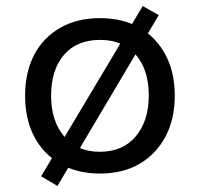

<svg xmlns="http://www.w3.org/2000/svg" viewBox="-20 -565 661 635"><path d="M310 9Q235 9 179 -23.5Q123 -56 93 -113.5Q63 -171 63 -249Q63 -326 93 -383.5Q123 -441 179 -473Q235 -505 310 -505Q387 -505 442 -473Q497 -441 527.5 -383.5Q558 -326 558 -249Q558 -171 527.5 -113.5Q497 -56 442 -23.5Q387 9 310 9ZM310 -63Q386 -63 429 -114Q472 -165 472 -249Q472 -334 429.5 -383.5Q387 -433 311 -433Q234 -433 191.5 -383.5Q149 -334 149 -249Q149 -165 192 -114Q235 -63 310 -63ZM170 50 116 18 452 -545 505 -515Z"/></svg>

Font: Nunito Sans 7pt
Style: Regular
Weight: 400
Designer: Vernon Adams
Foundry: Vernon Adams
Version: Version 3.101;gftools[0.9.27]